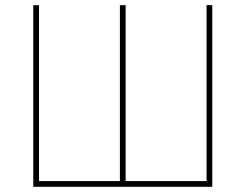

<svg xmlns="http://www.w3.org/2000/svg" viewBox="-20 -718 944 738"><path d="M107.9 0V-698.2H129.9V-22H440.9V-698.2H462.9V-22H773.9V-698.2H795.9V0Z"/></svg>

Font: Anuphan Thin
Style: Regular
Weight: 250
Designer: Mike Abbink, Paul van der Laan, Pieter van Rosmalen, Mint Tantisuwanna
Foundry: Bold Monday; Cadson Demak
Version: Version 3.002;hotconv 1.0.109;makeotfexe 2.5.65596